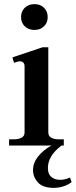

<svg xmlns="http://www.w3.org/2000/svg" viewBox="-20 -705 367 930"><path d="M82 -622Q82 -650 100 -667.5Q118 -685 147 -685Q175 -685 193 -667.5Q211 -650 211 -622Q211 -595 193 -577.5Q175 -560 147 -560Q118 -560 100 -577.5Q82 -595 82 -622ZM327 177Q309 191 286 198Q263 205 241 205Q187 205 163.5 178.5Q140 152 140 119Q140 84 164.5 53Q189 22 229 0H24V-30H45Q70 -30 84.5 -38Q99 -46 99 -63V-383Q99 -408 75 -408Q70 -408 61.5 -405Q53 -402 48 -401L40 -427L186 -476H214V-63Q214 -46 228.5 -38Q243 -30 267 -30H289V0H278Q212 49 212 109Q212 138 228.5 152Q245 166 272 166Q295 166 319 155Z"/></svg>

Font: Taviraj Medium
Style: Regular
Weight: 500
Designer: Katatrad Team
Foundry: CadsonDemak
Version: Version 1.001